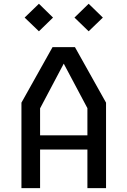

<svg xmlns="http://www.w3.org/2000/svg" viewBox="-20 -974 660 994"><path d="M91 0H187.5V-200H432.5V0H529V-442.5L368 -730H252L91 -442.5ZM181.5 -812 254.5 -883 181.5 -954.5 107.5 -883ZM439 -812 512.5 -883 439 -954.5 365.5 -883ZM187.5 -273.5V-413L310 -644.5L432.5 -414V-273.5Z"/></svg>

Font: Monaspace Krypton
Style: Regular
Weight: 400
Designer: Riley Cran & the Lettermatic Team
Foundry: Lettermatic
Version: Version 1.200 (Monaspace Krypton)